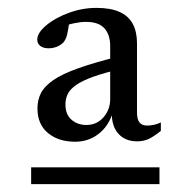

<svg xmlns="http://www.w3.org/2000/svg" viewBox="-20 -705 480 487"><path d="M59 -238V-280.5H384.5V-238ZM292.5 -531.5Q246.5 -521 217.8 -510.8Q189 -500.5 173.2 -489.5Q157.5 -478.5 151.8 -466.5Q146 -454.5 146 -440Q146 -414.5 161.5 -401.2Q177 -388 199 -388Q225.5 -388 242.5 -407.5Q259.5 -427 259.5 -453.5V-588.5Q259.5 -616.5 245 -633Q230.5 -649.5 198 -649.5Q184.5 -649.5 167.8 -646Q151 -642.5 135 -635.5L156.5 -656.5Q153.5 -630.5 150.2 -617.2Q147 -604 140 -596.5Q132.5 -589.5 123 -586Q113.5 -582.5 103 -582.5Q90 -582.5 82.2 -588.5Q74.5 -594.5 74.5 -604.5Q74.5 -621.5 97 -640.5Q119.5 -659.5 154 -672.2Q188.5 -685 224.5 -685Q261 -685 283.8 -674.5Q306.5 -664 317 -644Q327.5 -624 327.5 -595V-420Q327.5 -402 334 -394.2Q340.5 -386.5 353 -386.5Q361.5 -386.5 370.8 -388.5Q380 -390.5 388 -394.5V-373Q368.5 -357.5 356 -352Q343.5 -346.5 327.5 -346.5Q298.5 -346.5 281 -365Q263.5 -383.5 263.5 -418H265.5Q255 -384.5 229.5 -365Q204 -345.5 170.5 -345.5Q128.5 -345.5 101.8 -367.5Q75 -389.5 75 -430Q75 -451.5 83.8 -468.8Q92.5 -486 115.2 -501.8Q138 -517.5 179.5 -532.2Q221 -547 286 -563Z"/></svg>

Font: Newsreader 24pt
Style: Regular
Weight: 400
Designer: Hugues Gentile
Foundry: Production Type
Version: Version 1.003